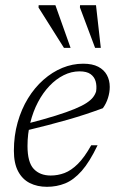

<svg xmlns="http://www.w3.org/2000/svg" viewBox="-20 -710 454 740"><path d="M286.5 -435Q255 -435 225.5 -420.2Q196 -405.5 170.8 -379Q145.5 -352.5 126.5 -316.5Q107.5 -280.5 96.8 -237.5Q86 -194.5 86 -147.5Q86 -84.5 110 -59Q134 -33.5 175.5 -33.5Q203 -33.5 228.8 -43.2Q254.5 -53 280 -78.2Q305.5 -103.5 331.5 -150H356Q325.5 -86 294.8 -51.2Q264 -16.5 231.2 -3.2Q198.5 10 161 10Q123.5 10 94.8 -4.5Q66 -19 49.8 -49.8Q33.5 -80.5 33.5 -129Q33.5 -187 48 -238.2Q62.5 -289.5 88 -331Q113.5 -372.5 147.5 -402.5Q181.5 -432.5 220.5 -448.5Q259.5 -464.5 300.5 -464.5Q336 -464.5 358.5 -452.8Q381 -441 392 -420.8Q403 -400.5 403 -375Q403 -354 396.2 -332.5Q389.5 -311 376.5 -293Q345.5 -281.5 311.5 -270.2Q277.5 -259 240.8 -248.5Q204 -238 164.8 -227.8Q125.5 -217.5 83.5 -207.5L85 -233.5Q149 -250 193.8 -264Q238.5 -278 267.5 -290Q296.5 -302 313.2 -313Q330 -324 338.5 -335Q347 -346 350.5 -358Q353.5 -379.5 348.5 -396.8Q343.5 -414 328.8 -424.5Q314 -435 286.5 -435ZM252 -525.5H226.5L128.5 -681L129 -690H193.5ZM368.5 -525.5H346.5L288 -681.5L288.5 -690H350Z"/></svg>

Font: Newsreader Light
Style: Italic
Weight: 300
Italic angle: -17°
Designer: Hugues Gentile
Foundry: Production Type
Version: Version 1.003